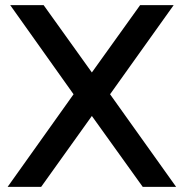

<svg xmlns="http://www.w3.org/2000/svg" viewBox="-20 -732 720 752"><path d="M669.9 0H539.1L339.8 -277.8L141.1 0H9.8L268.1 -362.8L20 -711.9H150.9L339.8 -448.2L528.8 -711.9H660.2L411.1 -362.8Z"/></svg>

Font: Creato Display Medium
Style: Regular
Weight: 500
Version: Version 1.000